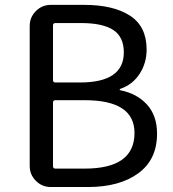

<svg xmlns="http://www.w3.org/2000/svg" viewBox="-20 -753 696 773"><path d="M184.6 0Q149.4 0 124.5 -24.9Q99.6 -49.8 99.6 -85V-648.4Q99.6 -683.6 124.5 -708.5Q149.4 -733.4 184.6 -733.4H318.4Q436.5 -733.4 503.4 -689.9Q570.3 -646.5 570.3 -553.7Q570.3 -499 542 -455.6Q513.7 -412.1 464.8 -395.5Q461.9 -394.5 461.9 -392.1Q461.9 -389.6 464.8 -389.6Q532.2 -376 572.3 -331.5Q612.3 -287.1 612.3 -214.8Q612.3 -110.4 536.6 -55.2Q460.9 0 334 0ZM193.4 -430.7Q193.4 -420.9 203.1 -420.9H301.8Q478.5 -420.9 478.5 -542Q478.5 -604.5 436 -632.3Q393.6 -660.2 305.7 -660.2H203.1Q193.4 -660.2 193.4 -650.4ZM193.4 -84Q193.4 -74.2 203.1 -74.2H321.3Q521.5 -74.2 521.5 -217.8Q521.5 -349.6 321.3 -349.6H203.1Q193.4 -349.6 193.4 -339.8Z"/></svg>

Font: irohamaru Regular
Style: Regular
Weight: 400
Designer: [Source Han Sans]
Ryoko NISHIZUKA  (kana & ideographs); Paul D. Hunt (Latin, Greek & Cyrillic); Wenlong ZHANG  (bopomofo
Version: Version 1.00